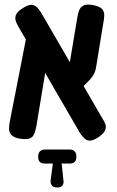

<svg xmlns="http://www.w3.org/2000/svg" viewBox="-20 -605 516 850"><path d="M418 1Q394 17 379 17.5Q364 18 353.5 7.5Q343 -3 334 -16L69 -474Q58 -492 51.5 -507Q45 -522 50 -537.5Q55 -553 81 -569Q106 -585 121 -583.5Q136 -582 147 -569.5Q158 -557 168 -539L433 -81Q442 -68 446.5 -55Q451 -42 445.5 -28.5Q440 -15 418 1ZM68 9Q41 4 30.5 -7.5Q20 -19 20 -35.5Q20 -52 24 -70L96 -438L199 -397L141 -46Q137 -25 131 -11Q125 3 111 8Q97 13 68 9ZM322 -195 275 -245 322 -526Q325 -545 330.5 -559.5Q336 -574 350.5 -581Q365 -588 394 -582Q423 -576 432.5 -564.5Q442 -553 441.5 -536.5Q441 -520 437 -501L405 -305Q401 -283 389.5 -267Q378 -251 361 -235Q344 -219 322 -195ZM232 225Q217 225 210 216.5Q203 208 204 194L214 119H178Q149 119 149 90V86Q149 73 157 65Q165 57 178 57H289Q303 57 310.5 65Q318 73 318 86V90Q318 119 289 119H253L261 195Q263 208 256 216.5Q249 225 235 225Z"/></svg>

Font: Fredoka Condensed Medium
Style: Regular
Weight: 500
Width: 3
Designer: Ben Nathan
Foundry: Milena B. Brandão, Ben Nathan
Version: Version 2.001